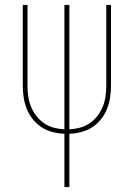

<svg xmlns="http://www.w3.org/2000/svg" viewBox="-20 -540 540 775"><path d="M240 215V0Q216 -1 192.5 -7Q169 -13 148.5 -26Q128 -39 112.5 -58.5Q97 -78 88 -100.5Q79 -123 75.5 -147Q72 -171 72 -195V-520H91V-195Q91 -173 94 -151.5Q97 -130 105 -110Q113 -90 126.5 -72.5Q140 -55 158 -42.5Q176 -30 197.5 -24.5Q219 -19 240 -18V-520H260V-18Q281 -19 302.5 -24.5Q324 -30 342 -42.5Q360 -55 373.5 -72.5Q387 -90 395 -110Q403 -130 406 -151.5Q409 -173 409 -195V-520H428V-195Q428 -171 424.5 -147Q421 -123 412 -100.5Q403 -78 387.5 -58.5Q372 -39 351.5 -26Q331 -13 307.5 -7Q284 -1 260 0V215Z"/></svg>

Font: Iosevka SS18 Thin
Style: Regular
Weight: 100
Monospace: yes
Designer: Belleve Invis
Foundry: Belleve Invis
Version: Version 25.1.1; ttfautohint (v1.8.4)